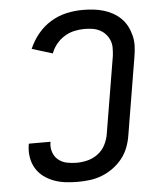

<svg xmlns="http://www.w3.org/2000/svg" viewBox="-53 -789 707 844"><g transform="rotate(-5 300.0 -367.5)"><path d="M258 8Q231 8 204 5Q177 2 152.5 -7Q128 -16 107.5 -31Q87 -46 73.5 -68Q60 -90 55.5 -116.5Q51 -143 55 -170Q55 -172 55.5 -174Q56 -176 57 -178H152Q152 -177 152 -176Q152 -175 151 -173Q148 -152 155 -131.5Q162 -111 178 -98Q194 -85 215 -80.5Q236 -76 258 -76Q282 -76 306.5 -82Q331 -88 352 -103.5Q373 -119 385 -142Q397 -165 401 -189L458 -531Q460 -549 460 -566.5Q460 -584 453.5 -599.5Q447 -615 436 -627Q425 -639 410 -646.5Q395 -654 378 -656.5Q361 -659 343 -659Q321 -659 298.5 -654Q276 -649 255.5 -636.5Q235 -624 219.5 -605Q204 -586 196 -564L105 -592Q120 -627 144.5 -657Q169 -687 202 -707Q235 -727 271 -735Q307 -743 343 -743Q367 -743 390 -740.5Q413 -738 435 -731.5Q457 -725 476.5 -714Q496 -703 511.5 -687.5Q527 -672 537 -652.5Q547 -633 552.5 -610.5Q558 -588 557 -564.5Q556 -541 552 -518L495 -175Q491 -149 481 -123Q471 -97 453.5 -75Q436 -53 412.5 -36Q389 -19 363.5 -9Q338 1 311 4.5Q284 8 258 8Z"/></g></svg>

Font: Iosevka Curly Medium Extended
Style: Italic
Weight: 500
Width: 7
Italic angle: -9°
Monospace: yes
Designer: Belleve Invis
Foundry: Belleve Invis
Version: Version 11.1.0; ttfautohint (v1.8.3)